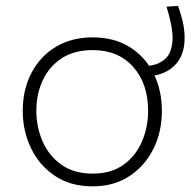

<svg xmlns="http://www.w3.org/2000/svg" viewBox="-20 -634 658 663"><path d="M300 9.5Q223.5 9.5 169.5 -26.8Q115.5 -63 87 -122.5Q58.5 -182 58.5 -251Q58.5 -325 88.8 -382.5Q119 -440 173.2 -472.5Q227.5 -505 299.5 -505Q374 -505 427.5 -471.8Q481 -438.5 510 -380.8Q539 -323 539 -251Q539 -178 509.2 -119Q479.5 -60 426 -25.2Q372.5 9.5 300 9.5ZM300 -34.5Q364.5 -34.5 407 -65.5Q449.5 -96.5 470.5 -146Q491.5 -195.5 491.5 -251Q491.5 -345 440 -403Q388.5 -461 300 -461Q236.5 -461 193.2 -432.8Q150 -404.5 127.8 -357Q105.5 -309.5 105.5 -251Q105.5 -195.5 127 -146Q148.5 -96.5 191.8 -65.5Q235 -34.5 300 -34.5ZM474 -370 458.5 -404.5Q507.5 -404.5 532.8 -418.2Q558 -432 567 -454.2Q576 -476.5 576 -502.5Q576 -525.5 569.5 -555.8Q563 -586 555 -611L595 -613.5Q604 -588.5 610.8 -560Q617.5 -531.5 617.5 -502.5Q617.5 -440 580 -405Q542.5 -370 474 -370Z"/></svg>

Font: Commissioner ExtraLight
Style: Regular
Weight: 200
Designer: Kostas Bartsokas
Foundry: Kostas Bartsokas
Version: Version 1.000; ttfautohint (v1.8.3)